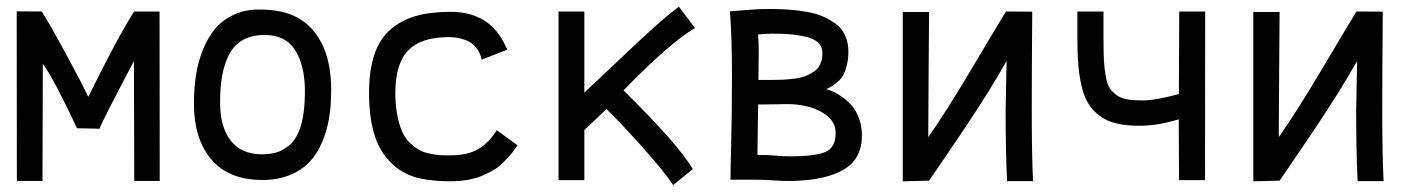

<svg xmlns="http://www.w3.org/2000/svg" viewBox="-20 -532 4181 567"><path d="M29.3 -498.5 103.5 -498Q127.4 -459.5 161.9 -396.5Q196.3 -333.5 218.8 -290L240.7 -246.1Q325.7 -418.9 376 -498H451.2L451.7 2.4H376.5L375.5 -351.6Q279.3 -169.4 273.9 -151.9L207.5 -153.3Q139.2 -298.8 106.4 -343.8L105.5 2.4H29.8Z M836.9 -105Q880.4 -146 880.4 -258.8Q880.4 -258.8 880.4 -267.6Q879.4 -340.8 851.1 -384.8Q822.8 -428.7 761.7 -428.7Q724.6 -428.7 698.5 -414.6Q672.4 -400.4 657.7 -373Q643.1 -345.7 636.5 -310.8Q629.9 -275.9 629.9 -229Q629.9 -156.7 661.6 -116.5Q693.4 -76.2 753.9 -76.2Q781.7 -76.7 800 -83Q818.4 -89.4 836.9 -105ZM752.9 -0.5Q655.3 -1 604 -61.3Q552.7 -121.6 552.7 -226.6Q552.7 -271 558.8 -310.3Q564.9 -349.6 579.3 -385.5Q593.8 -421.4 615.5 -447.3Q637.2 -473.1 670.4 -488.5Q703.6 -503.9 745.1 -503.9Q815.4 -503.9 859.1 -479.7Q902.8 -455.6 929.2 -405.8Q958 -350.1 958 -265.1Q958 -221.2 951.9 -183.8Q945.8 -146.5 931.2 -112.1Q916.5 -77.6 893.8 -53.5Q871.1 -29.3 835.4 -14.9Q799.8 -0.5 753.9 -0.5Z M1147.5 -257.3Q1147.5 -220.2 1153.6 -190.4Q1159.7 -160.6 1168.5 -141.6Q1177.2 -122.6 1191.7 -109.1Q1206.1 -95.7 1218.5 -88.9Q1231 -82 1248.5 -78.4Q1266.1 -74.7 1276.6 -74Q1287.1 -73.2 1302.2 -73.2H1308.6Q1361.8 -73.2 1393.6 -92.5Q1425.3 -111.8 1446.8 -147.5L1508.3 -103Q1507.3 -102.1 1499.8 -91.1Q1492.2 -80.1 1485.6 -72.8Q1479 -65.4 1466.8 -52.7Q1454.6 -40 1440.2 -31.5Q1425.8 -22.9 1407 -14.4Q1388.2 -5.9 1363.3 -1.2Q1338.4 3.4 1310.5 3.4Q1262.2 3.4 1223.4 -4.4Q1184.6 -12.2 1152.8 -35.6Q1107.4 -70.8 1088.6 -125.2Q1069.8 -179.7 1069.8 -257.3Q1069.8 -323.7 1085.4 -370.4Q1101.1 -417 1132.8 -444.6Q1164.6 -472.2 1207.8 -484.6Q1251 -497.1 1310.5 -497.1Q1377.9 -497.1 1422.4 -462.9Q1456.1 -437 1478 -385.3L1402.8 -356Q1400.4 -364.7 1398.2 -370.8Q1396 -377 1388.7 -387.7Q1381.3 -398.4 1371.8 -405Q1362.3 -411.6 1344.7 -417Q1327.1 -422.4 1305.2 -422.4Q1223.6 -422.4 1185.5 -383.3Q1147.5 -344.2 1147.5 -257.3Z M1821.3 -265.1Q1982.9 -106 2025.9 -32.7L1967.8 14.6Q1945.3 -20.5 1883.3 -90.6Q1821.3 -160.6 1771 -210L1705.6 -147.9V0H1629.4V-498H1705.6V-258.3Q1725.1 -276.4 1794.7 -342.5Q1864.3 -408.7 1909.4 -449.5Q1954.6 -490.2 1984.9 -512.2L2032.2 -449.2Q1957 -404.8 1821.3 -265.1Z M2141.6 -310.5Q2141.6 -416 2135.7 -498.5Q2144 -499 2168.5 -501.2Q2192.9 -503.4 2211.2 -504.4Q2229.5 -505.4 2254.4 -505.4Q2283.7 -505.4 2308.3 -503.7Q2333 -502 2360.8 -497.3Q2388.7 -492.7 2409.7 -483.6Q2430.7 -474.6 2448.5 -461.4Q2466.3 -448.2 2475.8 -427.2Q2485.4 -406.2 2485.4 -379.9Q2485.4 -356.9 2480.5 -338.6Q2475.6 -320.3 2470.5 -310.3Q2465.3 -300.3 2453.6 -290.3Q2441.9 -280.3 2437.5 -277.8Q2433.1 -275.4 2420.4 -268.6Q2431.6 -265.6 2443.4 -260Q2455.1 -254.4 2470.5 -243.2Q2485.8 -231.9 2497.6 -217.5Q2509.3 -203.1 2517.3 -180.7Q2525.4 -158.2 2525.4 -131.8Q2525.4 -62.5 2471.4 -31Q2417.5 0.5 2317.9 2.4H2308.1Q2290 2.4 2259.5 0.5Q2229 -1.5 2203.6 -1.5H2137.2Q2137.2 -35.2 2139.4 -115.2Q2141.6 -195.3 2141.6 -310.5ZM2408.7 -375Q2408.7 -393.6 2396.2 -405.8Q2383.8 -418 2360.4 -423.3Q2336.9 -428.7 2314.2 -430.7Q2291.5 -432.6 2260.3 -432.6Q2243.2 -432.6 2218.8 -430.2Q2220.7 -402.8 2220.7 -377.4Q2220.7 -366.7 2220.2 -340.6Q2219.7 -314.5 2219.7 -295.9H2253.9Q2275.9 -295.9 2291.3 -296.6Q2306.6 -297.4 2326.4 -299.8Q2346.2 -302.2 2359.4 -307.6Q2372.6 -313 2384.5 -321.3Q2396.5 -329.6 2402.6 -343.3Q2408.7 -356.9 2408.7 -375ZM2304.2 -224.6Q2293.9 -224.6 2276.9 -224.1Q2259.8 -223.6 2240.2 -223.6H2218.8Q2218.8 -222.2 2216.8 -74.7Q2245.1 -74.7 2269.8 -72.5Q2294.4 -70.3 2310.5 -70.3Q2388.2 -70.3 2418 -83.5Q2447.8 -96.7 2447.8 -139.6Q2447.8 -178.2 2405.8 -201.4Q2363.8 -224.6 2304.2 -224.6Z M2950.7 -498 3028.3 -497.6Q3026.9 -317.9 3026.9 -204.6Q3026.9 -70.8 3030.8 2.9H2954.1Q2949.7 -80.6 2949.7 -204.6Q2949.7 -204.6 2952.6 -352.1Q2940.9 -331.1 2926 -306.2Q2911.1 -281.2 2898.9 -261.5Q2886.7 -241.7 2867.2 -211.7Q2847.7 -181.6 2837.6 -166.5Q2827.6 -151.4 2805.2 -118.2Q2782.7 -85 2776.9 -76.4Q2771 -67.9 2747.8 -33.7Q2724.6 0.5 2723.6 1.5L2646 3.4V-496.6H2723.6Q2723.6 -470.2 2722.4 -331.8Q2721.2 -193.4 2721.2 -127Q2773.4 -200.7 2852.8 -334.5Q2932.1 -468.3 2950.7 -498Z M3539.1 -498Q3539.1 -392.6 3538.8 -249Q3538.6 -105.5 3538.6 0H3461.9L3460.9 -179.7Q3399.4 -160.6 3344.7 -160.6Q3305.7 -160.6 3276.9 -167.5Q3248 -174.3 3227.8 -189.7Q3207.5 -205.1 3194.6 -225.3Q3181.6 -245.6 3174.3 -276.6Q3167 -307.6 3164.3 -341.3Q3161.6 -375 3161.6 -421.4V-498H3238.8V-415.5Q3238.8 -377 3240 -353.5Q3241.2 -330.1 3245.4 -307.1Q3249.5 -284.2 3256.8 -272.5Q3264.2 -260.7 3277.3 -251.2Q3290.5 -241.7 3309.1 -238.5Q3327.6 -235.4 3354.5 -235.4Q3392.6 -235.4 3461.4 -254.4L3462.4 -498Z M3985.8 -498 4063.5 -497.6Q4062 -317.9 4062 -204.6Q4062 -70.8 4065.9 2.9H3989.3Q3984.9 -80.6 3984.9 -204.6Q3984.9 -204.6 3987.8 -352.1Q3976.1 -331.1 3961.2 -306.2Q3946.3 -281.2 3934.1 -261.5Q3921.9 -241.7 3902.3 -211.7Q3882.8 -181.6 3872.8 -166.5Q3862.8 -151.4 3840.3 -118.2Q3817.9 -85 3812 -76.4Q3806.2 -67.9 3783 -33.7Q3759.8 0.5 3758.8 1.5L3681.2 3.4V-496.6H3758.8Q3758.8 -470.2 3757.6 -331.8Q3756.3 -193.4 3756.3 -127Q3808.6 -200.7 3887.9 -334.5Q3967.3 -468.3 3985.8 -498Z"/></svg>

Font: Fantasque Sans Mono
Style: Regular
Weight: 400
Monospace: yes
Designer: Jany Belluz
Version: Version 1.8.0 ; ttfautohint (v1.8.2)